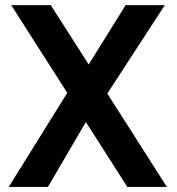

<svg xmlns="http://www.w3.org/2000/svg" viewBox="-20 -741 700 761"><path d="M24.4 -720.7H181.2L331.5 -485.4L478 -720.7H633.3L405.3 -370.1L641.6 0H484.9L320.3 -257.3L169.9 0H14.6L246.6 -373Z"/></svg>

Font: Monda
Style: Bold
Weight: 700
Designer: Vernon Adams
Foundry: Vernon Adams
Version: Version 2.100; ttfautohint (v1.8.3)